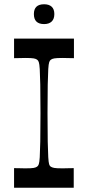

<svg xmlns="http://www.w3.org/2000/svg" viewBox="-20 -881 413 901"><path d="M46 0V-92Q63 -92 75.5 -91.5Q88 -91 98 -91Q127 -91 138 -93Q149 -95 154 -99Q159 -102 162 -110.5Q165 -119 166.5 -143Q168 -167 169 -216Q170 -265 170 -350Q170 -435 169 -484Q168 -533 166.5 -557Q165 -581 162 -589.5Q159 -598 154 -601Q149 -605 138 -607Q127 -609 98 -609Q88 -609 75.5 -608.5Q63 -608 46 -608V-700H327V-608Q311 -608 298 -608.5Q285 -609 275 -609Q246 -609 235 -607Q224 -605 219 -601Q214 -598 211 -589.5Q208 -581 206.5 -557Q205 -533 204 -484Q203 -435 203 -350Q203 -265 204 -216Q205 -167 206.5 -143Q208 -119 210.5 -110.5Q213 -102 218 -99Q224 -95 234.5 -93Q245 -91 274 -91Q284 -91 297.5 -91.5Q311 -92 326 -92V0ZM187 -768Q139 -768 139 -815Q139 -838 151 -849.5Q163 -861 187 -861Q210 -861 222.5 -849.5Q235 -838 235 -815Q235 -792 222.5 -780Q210 -768 187 -768Z"/></svg>

Font: Ojuju Medium
Style: Regular
Weight: 500
Designer: Chisaokwu Joboson, Mirko Velimirovic
Foundry: Udi Foundry
Version: Version 1.000